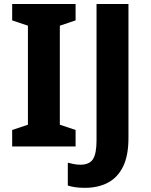

<svg xmlns="http://www.w3.org/2000/svg" viewBox="-20 -717 739 940"><path d="M350.1 -80.6V0H39.6V-80.6L116.7 -106.4V-591.3L39.6 -617.2V-697.3H350.1V-617.2L272.9 -591.3V-106.4ZM396 202.6Q368.2 202.6 347.7 199.5Q327.1 196.3 312 191.4V79.6Q325.7 83 341.1 86.2Q356.4 89.4 374 89.4Q417.5 89.4 435.1 62.3Q452.6 35.2 452.6 -28.8V-697.3H608.9V-41Q608.9 45.9 582 99.6Q555.2 153.3 507.1 178Q459 202.6 396 202.6Z"/></svg>

Font: Lunasima
Style: Bold
Weight: 700
Designer: The DocRepair Project, Monotype Design Team
Foundry: Google
Version: Version 2.009